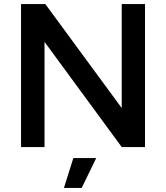

<svg xmlns="http://www.w3.org/2000/svg" viewBox="-20 -720 814 940"><path d="M83 -700H202L576 -191V-700H690V0H576L198 -515V0H83ZM339 54H451L380 200H293Z"/></svg>

Font: Oak Sans SemiBold
Style: Regular
Weight: 600
Designer: Erik Kennedy, Walven
Foundry: Erik Kennedy, Walven
Version: Version 1.000